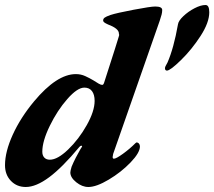

<svg xmlns="http://www.w3.org/2000/svg" viewBox="-24 -733 856 767"><path d="M-4 -73Q-4 -127 27 -195Q58 -263 112 -328Q203 -437 279 -437Q299 -437 316.5 -429Q334 -421 349 -412Q364 -403 370 -399Q378 -394 385 -394Q389 -394 392 -403L435 -537Q445 -570 449 -582Q453 -594 452 -595Q451 -596 451 -599Q451 -619 408 -635Q397 -640 392.5 -643.5Q388 -647 388 -651Q388 -658 394 -662.5Q400 -667 417 -673Q441 -681 509.5 -694Q578 -707 596 -707Q624 -707 624 -693Q624 -684 621.5 -674.5Q619 -665 614 -650L428 -118L426 -106Q426 -99 431 -99Q440 -99 467 -118.5Q494 -138 517 -161Q520 -164 521 -164Q527 -164 531 -159.5Q535 -155 535 -148Q535 -123 497.5 -84Q460 -45 410.5 -15.5Q361 14 329 14Q304 14 280.5 -5Q257 -24 257 -44Q257 -50 262 -67Q269 -84 279 -103.5Q289 -123 297.5 -137.5Q306 -152 303 -143L304 -147Q304 -151 301 -151Q297 -151 293 -146Q225 -64 172.5 -25Q120 14 79 14Q43 14 19.5 -10.5Q-4 -35 -4 -73ZM354 -330Q354 -355 343.5 -369Q333 -383 313 -383Q285 -383 245 -337.5Q205 -292 175 -230.5Q145 -169 145 -127Q145 -112 153 -103.5Q161 -95 175 -95Q206 -95 248.5 -136Q291 -177 322.5 -233Q354 -289 354 -330ZM635 -461Q635 -465 639 -472Q643 -479 645 -483Q670 -540 687 -636Q689 -650 708.5 -668.5Q728 -687 753 -700Q778 -713 797 -713Q812 -713 812 -684Q812 -643 777 -589Q742 -535 699 -493Q656 -451 643 -451Q635 -451 635 -461Z"/></svg>

Font: EB Garamond ExtraBold
Style: Italic
Weight: 800
Italic angle: -17.2°
Designer: Georg Duffner and Octavio Pardo
Foundry: Georg Duffner
Version: Version 1.000